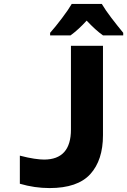

<svg xmlns="http://www.w3.org/2000/svg" viewBox="-20 -947 647 977"><path d="M232 10Q375 10 439.5 -61Q504 -132 504 -259V-714H341V-288Q341 -135 204 -135Q185 -135 154 -139.5Q123 -144 81 -155V-12Q156 10 232 10ZM235 -767H339Q379 -796 421 -842Q467 -793 504 -767H607V-780Q575 -819 546 -857Q517 -895 498 -927H345Q329 -899 295 -854Q261 -809 235 -780Z"/></svg>

Font: Noto Sans Mono Extra
Style: Regular
Weight: 800
Designer: Monotype Design Team
Foundry: Monotype Imaging Inc.
Version: Version 1.900